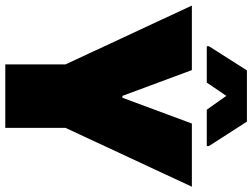

<svg xmlns="http://www.w3.org/2000/svg" viewBox="-134 -800 931 708"><g transform="rotate(90 331.0 -445.5)"><path d="M214 0V-222L-3 -688H235L330 -432H337L432 -688H665L448 -222V0ZM147 -743V-751L236 -891H425L515 -751V-743H381L330 -815L281 -743Z"/></g></svg>

Font: Saira Black
Style: Regular
Weight: 900
Designer: Hector Gatti with collaboration of the Omnibus-Type team
Foundry: Omnibus-Type
Version: Version 1.100; ttfautohint (v1.8.3)